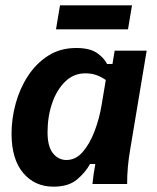

<svg xmlns="http://www.w3.org/2000/svg" viewBox="-20 -690 590 720"><path d="M180.8 10Q110 10 66.7 -41.7Q23.3 -93.3 23.3 -189.2Q23.3 -245 38.8 -301.7Q54.2 -358.3 85 -405.4Q115.8 -452.5 160.8 -481.2Q205.8 -510 265.8 -510Q315.8 -510 342.5 -492.1Q369.2 -474.2 381.7 -450H401.7L410 -500H530L468.3 -130Q462.5 -96.7 459.6 -65Q456.7 -33.3 456.7 0H326.7Q328.3 -16.7 331.2 -37.5Q334.2 -58.3 337.5 -75H317.5Q301.7 -45 269.6 -17.5Q237.5 10 180.8 10ZM229.2 -90Q264.2 -90 290.4 -120.4Q316.7 -150.8 334.6 -197.9Q352.5 -245 360.8 -295L376.7 -390Q361.7 -400.8 342.9 -407.9Q324.2 -415 300 -415Q256.7 -415 225 -384.6Q193.3 -354.2 175.8 -303.8Q158.3 -253.3 158.3 -194.2Q158.3 -140 178.8 -115Q199.2 -90 229.2 -90ZM190 -580 205 -670H475L460 -580Z"/></svg>

Font: Familjen Grotesk
Style: Bold Italic
Weight: 700
Italic angle: -9.46201°
Designer: Anders Wikstroem, Jonas Baeckman, Matilda Gysing, Kristian Moeller
Foundry: Familjen STHLM AB
Version: Version 2.002; ttfautohint (v1.8.4.7-5d5b)